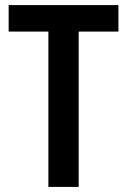

<svg xmlns="http://www.w3.org/2000/svg" viewBox="-20 -785 500 754"><path d="M289 -51H170V-661H14V-765H445V-661H289Z"/></svg>

Font: Noto Sans Tamil UI Condensed SemiBold
Style: Regular
Weight: 600
Width: 3
Designer: Jelle Bosma - Monotype Design Team
Foundry: Monotype Imaging Inc.
Version: Version 2.004; ttfautohint (v1.8.4.7-5d5b)